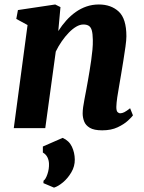

<svg xmlns="http://www.w3.org/2000/svg" viewBox="-20 -586 659 878"><path d="M246.5 -444Q263.5 -470.5 283.2 -492.5Q303 -514.5 326.2 -531Q349.5 -547.5 376 -556.5Q402.5 -565.5 432 -565.5Q488 -565.5 523 -533Q558 -500.5 558 -420Q558 -403.5 553.8 -372.8Q549.5 -342 544 -308Q538.5 -274 534 -247Q530 -222 525 -194.2Q520 -166.5 516.2 -141Q512.5 -115.5 512 -97Q512 -79 517.5 -73.5Q523 -68 530 -68Q538.5 -68 548.5 -73Q558.5 -78 575 -91L588 -58.5Q583 -51 565.2 -34.5Q547.5 -18 518 -4Q488.5 10 447.5 10Q410 10 390.8 -1.5Q371.5 -13 364.8 -30.8Q358 -48.5 358 -67.5Q358 -79.5 360.2 -96.2Q362.5 -113 366.5 -133.5Q370.5 -154 374.5 -175.5Q378.5 -197 382 -217Q385.5 -237.5 389.5 -261.2Q393.5 -285 397 -310Q400.5 -335 402.8 -359Q405 -383 404.5 -404Q404 -432 399.8 -447Q395.5 -462 386 -468Q376.5 -474 361.5 -474Q345.5 -474 328.5 -464Q311.5 -454 294.8 -436.8Q278 -419.5 262.5 -397.2Q247 -375 235 -350L187 0H43L106 -471.5L54.5 -499.5L62 -540L232.5 -565.5L256.5 -553.5ZM227 272 178.5 251.5 179 240.5Q189 234 197 210Q205 186 204 162.5Q203.5 147 197 133.5Q190.5 120 176 111.5V84L266.5 44.5Q296 57.5 308.8 84.8Q321.5 112 322 143Q322.5 174.5 306.2 202Q290 229.5 267.8 248Q245.5 266.5 227 272Z"/></svg>

Font: Merriweather 24pt ExtraBold
Style: Italic
Weight: 800
Italic angle: -7.8°
Version: Version 2.101